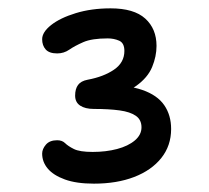

<svg xmlns="http://www.w3.org/2000/svg" viewBox="-20 -865 500 460"><path d="M205 -425Q163 -425 135.5 -435Q108 -445 94.5 -461Q81 -477 81 -497Q81 -508 90 -518.5Q99 -529 117 -529Q129 -529 136 -522Q143 -515 157 -508Q171 -501 202 -501Q234 -501 260.5 -508Q287 -515 303 -528.5Q319 -542 319 -560Q319 -578 305.5 -587.5Q292 -597 266.5 -600.5Q241 -604 205 -604Q184 -604 172 -612Q160 -620 160 -636Q160 -652 167 -661.5Q174 -671 190 -674Q228 -681 253 -698Q278 -715 278 -743Q278 -762 265.5 -767.5Q253 -773 238 -773Q200 -773 179.5 -764Q159 -755 146 -746Q133 -737 117 -737Q98 -737 89.5 -746.5Q81 -756 81 -771Q81 -788 102.5 -805Q124 -822 161.5 -833.5Q199 -845 245 -845Q301 -845 328 -820.5Q355 -796 355 -755Q355 -730 344.5 -704.5Q334 -679 306 -659Q278 -639 225 -631L227 -661Q285 -662 321 -649.5Q357 -637 373.5 -613Q390 -589 390 -556Q390 -516 366.5 -486.5Q343 -457 301.5 -441Q260 -425 205 -425Z"/></svg>

Font: Shantell Sans
Style: Regular
Weight: 400
Designer: Stephen Nixon, Anya Danilova, Shantell Martin
Foundry: Arrow Type
Version: Version 1.008;[ac192a2d6]